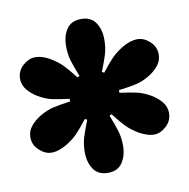

<svg xmlns="http://www.w3.org/2000/svg" viewBox="-73 -912 754 767"><g transform="rotate(-10 304.5 -529.0)"><path d="M304.7 -216.8Q264.6 -216.8 245.8 -245.1Q227.1 -273.4 227.1 -313.5Q227.1 -347.2 235.4 -373.8Q243.7 -400.4 259.3 -440.4L250.5 -444.8Q224.6 -411.1 205.6 -391.4Q186.5 -371.6 156.7 -354Q143.1 -346.2 127.7 -340.8Q112.3 -335.4 96.7 -335.4Q71.3 -335.4 47.4 -357.2Q23.4 -378.9 23.4 -410.6Q23.4 -436 40 -455.6Q56.6 -475.1 79.1 -488.8Q108.9 -506.3 135.3 -512.2Q161.6 -518.1 204.6 -523.9V-534.7Q161.6 -540 135.3 -545.7Q108.9 -551.3 79.1 -568.8Q56.6 -582.5 40 -602.3Q23.4 -622.1 23.4 -647.5Q23.4 -679.2 47.4 -700.7Q71.3 -722.2 96.7 -722.2Q112.3 -722.2 127.7 -717.3Q143.1 -712.4 156.7 -704.1Q186.5 -686.5 205.6 -666.7Q224.6 -647 250.5 -613.3L259.3 -618.2Q243.2 -658.2 235.1 -684.6Q227.1 -710.9 227.1 -744.6Q227.1 -784.7 245.8 -812.7Q264.6 -840.8 304.7 -840.8Q344.7 -840.8 363.5 -812.7Q382.3 -784.7 382.3 -744.6Q382.3 -710.9 374.3 -684.6Q366.2 -658.2 350.1 -618.2L358.9 -613.3Q384.8 -647 403.8 -666.7Q422.9 -686.5 452.6 -704.1Q466.8 -712.4 482.2 -717.3Q497.6 -722.2 512.7 -722.2Q538.6 -722.2 562.3 -700.7Q585.9 -679.2 585.9 -647.5Q585.9 -622.1 569.6 -602.3Q553.2 -582.5 530.3 -568.8Q500.5 -551.3 474.1 -545.7Q447.8 -540 404.8 -534.7V-523.9Q447.8 -518.1 474.1 -512.2Q500.5 -506.3 530.3 -488.8Q553.2 -475.1 569.6 -455.6Q585.9 -436 585.9 -410.6Q585.9 -378.9 562.3 -357.2Q538.6 -335.4 512.7 -335.4Q497.6 -335.4 482.2 -340.8Q466.8 -346.2 452.6 -354Q422.9 -371.6 403.8 -391.4Q384.8 -411.1 358.9 -444.8L350.1 -440.4Q365.7 -400.4 374 -373.8Q382.3 -347.2 382.3 -313.5Q382.3 -273.4 363.5 -245.1Q344.7 -216.8 304.7 -216.8Z"/></g></svg>

Font: Pinar Black
Style: Regular
Weight: 900
Designer: Amin Abedi
Version: Version 3.000